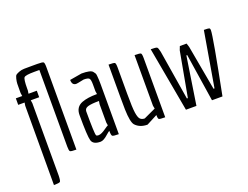

<svg xmlns="http://www.w3.org/2000/svg" viewBox="-135 -1014 1935 1497"><g transform="rotate(-20 832.5 -266.0)"><path d="M33 -483V-537H86L82 -562V-578Q82 -622 82.5 -639.5Q83 -657 88.5 -680Q94 -703 101.5 -709Q109 -715 129 -723Q149 -731 172.5 -731.5Q196 -732 239 -732H281Q325 -732 332.5 -726Q340 -720 340 -686V0Q296 0 288.5 -6Q281 -12 281 -46V-682H239Q166 -682 154 -669Q142 -656 142 -578V-562L138 -537H207V-483H137L141 -458V143Q140 186 132.5 193Q125 200 81 200L82 -458L86 -483Z M635 -377V-433Q635 -473 625.5 -483.5Q616 -494 580 -494L530 -484Q520 -482 515 -482Q480 -482 480 -527L580 -544Q655 -544 671 -524Q679 -514 683.5 -507Q688 -500 689 -482Q692 -453 692 -415V0Q647 0 639 -6.5Q631 -13 631 -50Q621 -44 603 -28Q565 7 539 7Q478 7 466.5 -31.5Q455 -70 455 -245Q455 -312 513 -334Q561 -352 635 -352H639ZM631 -296Q573 -296 543.5 -287.5Q514 -279 514 -253Q514 -70 522 -53Q526 -46 540 -46Q554 -46 570.5 -54Q587 -62 605.5 -75.5Q624 -89 635 -94L631 -119V-271L635 -296Z M802 -271V-537Q846 -537 853.5 -531.5Q861 -526 861 -491V-273Q861 -157 867.5 -114.5Q874 -72 887.5 -59Q901 -46 924 -46L1023 -92L1018 -117V-537Q1062 -537 1069.5 -531.5Q1077 -526 1077 -491V0Q1033 0 1025.5 -5Q1018 -10 1018 -40L928 7Q865 7 829 -32Q806 -58 803 -164Q802 -197 802 -271Z M1644 -516Q1644 -464 1552 0H1465L1404 -397H1397L1336 0H1249L1152 -537Q1195 -537 1203.5 -531.5Q1212 -526 1219 -491L1286 -80H1294L1362 -452L1374 -483H1430L1440 -452L1507 -80H1515L1593 -537Q1628 -537 1636 -534Q1644 -531 1644 -516Z"/></g></svg>

Font: Economica
Style: Regular
Weight: 400
Designer: Vicente Lamonaca
Foundry: Vicente Lamonaca
Version: Version 1.101